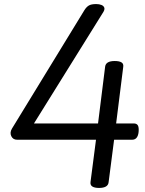

<svg xmlns="http://www.w3.org/2000/svg" viewBox="-20 -910 715 944"><path d="M467 14Q445 14 434 7Q423 0 425 -15L452 -223H64Q44 -223 35.5 -240.5Q27 -258 39 -278L395 -860Q405 -876 417 -883Q429 -890 453 -890Q468 -890 479 -885.5Q490 -881 493 -871.5Q496 -862 485 -846L147 -303H462L497 -583Q501 -610 544 -610Q566 -610 577 -603.5Q588 -597 586 -582L551 -303H638Q650 -303 656 -296Q662 -289 662 -272Q662 -249 654 -236Q646 -223 630 -223H541L514 -14Q511 14 467 14Z"/></svg>

Font: Playwrite GB J
Style: Italic
Weight: 400
Italic angle: -7.01216°
Designer: Veronika Burian, José Scaglione
Foundry: TypeTogether
Version: Version 1.002